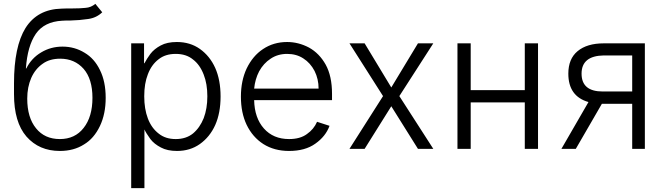

<svg xmlns="http://www.w3.org/2000/svg" viewBox="-20 -774 3463 1001"><path d="M440 -675Q394 -668 346 -667H326Q319 -666 304 -666Q211 -661 167 -598Q123 -534 115 -417H117Q144 -471 195 -501Q245 -531 306 -531Q369 -531 421 -499Q472 -469 501 -409Q531 -349 531 -264Q531 -180 501 -117Q470 -52 418 -21Q365 13 292 13Q184 13 118 -62Q53 -137 53 -283V-340Q53 -531 113 -628Q175 -726 301 -729Q312 -730 331 -730H358Q398 -730 426 -733Q455 -735 477 -754L513 -710Q483 -681 440 -675ZM416 -107Q462 -165 462 -264Q462 -362 416 -415Q369 -468 294 -468Q239 -468 203 -442Q164 -415 143 -368Q122 -320 122 -260Q122 -161 168 -105Q213 -49 292 -49Q371 -49 416 -107Z M731 -548V-444H733Q745 -467 764 -493Q784 -519 818 -537Q851 -555 902 -555Q971 -555 1022 -519Q1074 -482 1102 -420Q1130 -357 1130 -271Q1130 -185 1102 -122Q1074 -60 1022 -23Q971 13 903 13Q852 13 819 -5Q784 -23 764 -49Q741 -81 733 -99V207H664V-548ZM751 -156Q770 -106 808 -77Q843 -49 896 -49Q950 -49 986 -78Q1022 -108 1042 -158Q1061 -208 1061 -272Q1061 -337 1042 -385Q1022 -437 986 -464Q951 -493 896 -493Q842 -493 807 -465Q770 -437 751 -387Q732 -339 732 -272Q732 -206 751 -156Z M1353 -23Q1297 -59 1266 -123Q1236 -186 1236 -270Q1236 -353 1266 -417Q1298 -483 1351 -518Q1406 -555 1477 -555Q1536 -555 1591 -526Q1645 -496 1678 -437Q1711 -377 1711 -285V-252H1305Q1307 -159 1356 -104Q1405 -49 1487 -49Q1545 -49 1580 -75Q1616 -100 1633 -139L1698 -118Q1678 -63 1624 -25Q1571 13 1487 13Q1410 13 1353 -23ZM1620 -404Q1598 -446 1562 -469Q1526 -493 1477 -493Q1428 -493 1391 -468Q1354 -444 1331 -402Q1310 -362 1305 -312H1641Q1641 -362 1620 -404Z M2159 -548H2239L2062 -273L2239 2H2159L2020 -220L1881 2H1802L1977 -273L1802 -548H1881L2020 -318Z M2716 -304V-548H2785V2H2716V-240H2434V2H2365V-548H2434V-304Z M3118 -233 2982 2H2907L3048 -242Q2943 -272 2943 -390Q2943 -467 2991 -507Q3040 -548 3128 -548H3342V2H3276V-233H3122ZM3012 -390Q3012 -297 3122 -297H3276V-485H3128Q3012 -483 3012 -390Z"/></svg>

Font: Sinter Normal
Style: Regular
Weight: 350
Foundry: Adobe & rsms
Version: Version 1.000